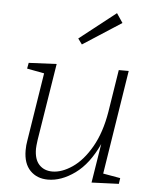

<svg xmlns="http://www.w3.org/2000/svg" viewBox="-55 -832 709 886"><g transform="rotate(5 299.5 -389.5)"><path d="M452 -43 532 -29 528 -2 402 3 431 -178Q388 -84 325 -38.5Q262 7 200 7Q149 7 117.5 -25.5Q86 -58 86 -119Q86 -143 90 -164L140 -480L60 -495L65 -522L194 -528L137 -171Q133 -141 133 -130Q133 -81 156 -56.5Q179 -32 217 -32Q261 -32 309.5 -65Q358 -98 396.5 -165Q435 -232 451 -329L482 -525H528ZM480 -743 302 -628 283 -654 451 -786Z"/></g></svg>

Font: Bitter Pro Light
Style: Italic
Weight: 300
Italic angle: -9°
Designer: Sol Matas, and Bitter project Authors
Foundry: Sol Matas
Version: Version 1.010